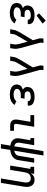

<svg xmlns="http://www.w3.org/2000/svg" viewBox="1585 -2410 1030 4240"><g transform="rotate(90 2100.0 -290.0)"><path d="M270 8Q241 8 213 5Q185 2 158.5 -6.5Q132 -15 109 -29Q86 -43 70 -65Q54 -87 48.5 -115Q43 -143 48 -171Q51 -191 60.5 -210Q70 -229 86 -242.5Q102 -256 121.5 -265Q141 -274 161 -280Q145 -289 131.5 -302Q118 -315 110.5 -331.5Q103 -348 101.5 -368Q100 -388 103 -407Q107 -429 117.5 -450Q128 -471 146 -487Q164 -503 185.5 -513Q207 -523 229 -528.5Q251 -534 273 -536Q295 -538 317 -538Q341 -538 365 -536Q389 -534 411 -527.5Q433 -521 453.5 -510.5Q474 -500 488.5 -483Q503 -466 509.5 -443Q516 -420 512 -397Q512 -395 511.5 -393Q511 -391 510 -388H415Q415 -389 415 -390Q415 -391 415 -392Q417 -403 413 -413.5Q409 -424 401 -431.5Q393 -439 383 -443Q373 -447 362 -449.5Q351 -452 340 -453Q329 -454 317 -454Q305 -454 293.5 -453Q282 -452 270 -450Q258 -448 246 -444Q234 -440 223.5 -433Q213 -426 206 -415Q199 -404 197 -392Q194 -374 202 -357.5Q210 -341 225.5 -332Q241 -323 259.5 -320.5Q278 -318 296 -318H359L345 -234H282Q268 -234 254.5 -233Q241 -232 227 -229Q213 -226 199 -221Q185 -216 173 -207.5Q161 -199 153 -186.5Q145 -174 143 -160Q140 -145 144.5 -131Q149 -117 159 -107Q169 -97 182.5 -91Q196 -85 210.5 -81.5Q225 -78 240 -77Q255 -76 270 -76Q289 -76 308.5 -78.5Q328 -81 347 -87.5Q366 -94 383.5 -106Q401 -118 412 -136L498 -98Q480 -69 453 -47.5Q426 -26 395.5 -13.5Q365 -1 333 3.5Q301 8 270 8ZM324 -584 274 -636 435 -785 501 -715Z M626 0 639 -74Q645 -113 662.5 -150.5Q680 -188 701 -223L868 -500L834 -627Q833 -629 832 -631.5Q831 -634 831 -636Q825 -658 826 -681Q827 -704 831 -728L832 -735H929L927 -728Q924 -708 922.5 -688Q921 -668 926 -649L1042 -223Q1052 -188 1056.5 -150Q1061 -112 1055 -74L1043 0H946L958 -74Q964 -106 961 -138.5Q958 -171 950 -201L900 -384L784 -181Q781 -177 779 -173.5Q777 -170 774 -166Q761 -144 750 -121Q739 -98 735 -74L723 0Z M1226 0 1239 -74Q1245 -113 1262.5 -150.5Q1280 -188 1301 -223L1468 -500L1434 -627Q1433 -629 1432 -631.5Q1431 -634 1431 -636Q1425 -658 1426 -681Q1427 -704 1431 -728L1432 -735H1529L1527 -728Q1524 -708 1522.5 -688Q1521 -668 1526 -649L1642 -223Q1652 -188 1656.5 -150Q1661 -112 1655 -74L1643 0H1546L1558 -74Q1564 -106 1561 -138.5Q1558 -171 1550 -201L1500 -384L1384 -181Q1381 -177 1379 -173.5Q1377 -170 1374 -166Q1361 -144 1350 -121Q1339 -98 1335 -74L1323 0Z M2070 8Q2041 8 2013 5Q1985 2 1958.5 -6.5Q1932 -15 1909 -29Q1886 -43 1870 -65Q1854 -87 1848.5 -115Q1843 -143 1848 -171Q1851 -191 1860.5 -210Q1870 -229 1886 -242.5Q1902 -256 1921.5 -265Q1941 -274 1961 -280Q1945 -289 1931.5 -302Q1918 -315 1910.5 -331.5Q1903 -348 1901.5 -368Q1900 -388 1903 -407Q1907 -429 1917.5 -450Q1928 -471 1946 -487Q1964 -503 1985.5 -513Q2007 -523 2029 -528.5Q2051 -534 2073 -536Q2095 -538 2117 -538Q2141 -538 2165 -536Q2189 -534 2211 -527.5Q2233 -521 2253.5 -510.5Q2274 -500 2288.5 -483Q2303 -466 2309.5 -443Q2316 -420 2312 -397Q2312 -395 2311.5 -393Q2311 -391 2310 -388H2215Q2215 -389 2215 -390Q2215 -391 2215 -392Q2217 -403 2213 -413.5Q2209 -424 2201 -431.5Q2193 -439 2183 -443Q2173 -447 2162 -449.5Q2151 -452 2140 -453Q2129 -454 2117 -454Q2105 -454 2093.5 -453Q2082 -452 2070 -450Q2058 -448 2046 -444Q2034 -440 2023.5 -433Q2013 -426 2006 -415Q1999 -404 1997 -392Q1994 -374 2002 -357.5Q2010 -341 2025.5 -332Q2041 -323 2059.5 -320.5Q2078 -318 2096 -318H2159L2145 -234H2082Q2068 -234 2054.5 -233Q2041 -232 2027 -229Q2013 -226 1999 -221Q1985 -216 1973 -207.5Q1961 -199 1953 -186.5Q1945 -174 1943 -160Q1940 -145 1944.5 -131Q1949 -117 1959 -107Q1969 -97 1982.5 -91Q1996 -85 2010.5 -81.5Q2025 -78 2040 -77Q2055 -76 2070 -76Q2089 -76 2108.5 -78.5Q2128 -81 2147 -87.5Q2166 -94 2183.5 -106Q2201 -118 2212 -136L2298 -98Q2280 -69 2253 -47.5Q2226 -26 2195.5 -13.5Q2165 -1 2133 3.5Q2101 8 2070 8Z M2757 0Q2735 0 2714 -3.5Q2693 -7 2675.5 -16.5Q2658 -26 2644.5 -42Q2631 -58 2625 -77.5Q2619 -97 2619 -118.5Q2619 -140 2622 -162L2669 -446H2522V-530H2780L2717 -148Q2715 -136 2715 -124.5Q2715 -113 2720 -103.5Q2725 -94 2735.5 -89Q2746 -84 2757 -84H2869V0Z M3161 205 3196 -3Q3170 -6 3145.5 -14Q3121 -22 3100.5 -36Q3080 -50 3064.5 -70Q3049 -90 3041.5 -114Q3034 -138 3033.5 -164.5Q3033 -191 3038 -217L3076 -446H3029V-530H3186L3132 -204Q3129 -183 3131.5 -163Q3134 -143 3145 -127.5Q3156 -112 3173.5 -102.5Q3191 -93 3210 -88L3317 -735H3414L3307 -88Q3326 -91 3345.5 -99Q3365 -107 3381 -120Q3397 -133 3407 -151.5Q3417 -170 3420 -189L3477 -530H3573L3515 -175Q3512 -157 3506 -139Q3500 -121 3489.5 -105Q3479 -89 3465 -75Q3451 -61 3435 -49.5Q3419 -38 3401.5 -30Q3384 -22 3365.5 -16.5Q3347 -11 3329 -7.5Q3311 -4 3292 -2L3258 205Z M3921 205 4007 -313Q4010 -330 4010.5 -347Q4011 -364 4008.5 -380Q4006 -396 3999 -410.5Q3992 -425 3980 -435Q3968 -445 3952 -449.5Q3936 -454 3919 -454Q3903 -454 3888 -451Q3873 -448 3858 -441Q3843 -434 3830.5 -422.5Q3818 -411 3809.5 -397.5Q3801 -384 3796 -368.5Q3791 -353 3788 -338L3732 0H3636L3709 -446H3663V-530H3820L3808 -456Q3819 -475 3834.5 -491Q3850 -507 3868.5 -518Q3887 -529 3908 -533.5Q3929 -538 3949 -538Q3978 -538 4005 -530Q4032 -522 4052.5 -505Q4073 -488 4085.5 -464Q4098 -440 4103.5 -412.5Q4109 -385 4107.5 -356.5Q4106 -328 4101 -299L4018 205Z"/></g></svg>

Font: Iosevka Curly Slab MdEx
Style: Italic
Weight: 500
Width: 7
Italic angle: -9°
Monospace: yes
Designer: Belleve Invis
Foundry: Belleve Invis
Version: Version 11.0.0; ttfautohint (v1.8.3)